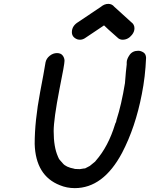

<svg xmlns="http://www.w3.org/2000/svg" viewBox="-20 -951 774 991"><path d="M366 20Q325 20 289 5Q164 -44 159 -208Q159 -326 187 -475Q206 -573 215 -629Q219 -649 236.5 -663Q254 -677 274 -677Q294 -677 303.5 -664.5Q313 -652 313 -637Q313 -619 287 -491Q257 -336 257 -274Q257 -192 279 -143Q279 -140 282 -137Q282 -131 304 -108Q320 -88 364 -80Q364 -79 366.5 -79Q369 -79 378 -78.5Q387 -78 392 -78Q396 -78 417 -82L416 -81Q418 -81 419.5 -82Q421 -83 432 -88.5Q443 -94 443.5 -94.5Q444 -95 471 -117L475 -122Q539 -195 574 -310Q574 -312 577 -317Q580 -322 581 -331Q607 -411 625 -522Q630 -588 634 -618V-629Q634 -646 649 -667.5Q664 -689 694 -689Q706 -689 719.5 -681Q733 -673 734 -653Q730 -555 712 -465Q679 -294 610 -162Q513 20 366 20ZM613 -746Q601 -746 591 -753Q525 -811 517 -820L417 -753Q405 -746 393 -746Q386 -746 379 -748Q351 -759 351 -785Q351 -818 385 -838L501 -916Q519 -931 539 -931Q558 -931 570 -916L657 -837Q674 -825 674 -805Q674 -787 661 -771Q641 -746 613 -746Z"/></svg>

Font: Bad Comic
Style: Italic
Weight: 400
Italic angle: -11°
Designer: GGBotNet
Foundry: GGBotNet
Version: 0.95